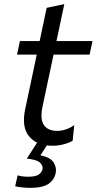

<svg xmlns="http://www.w3.org/2000/svg" viewBox="-20 -695 468 930"><path d="M235.5 11Q159 11 121.2 -34.2Q83.5 -79.5 102 -166.5Q117.5 -240 131.5 -305Q145.5 -370 158 -430.5H62.5L76.5 -496H172Q181 -539 189.2 -577.2Q197.5 -615.5 206 -657L291.5 -675Q281 -625.5 272.5 -585.2Q264 -545 253.5 -496H428L414 -430.5H239.5L186 -179Q173 -117 192.8 -89Q212.5 -61 257.5 -61Q276.5 -61 298 -67.8Q319.5 -74.5 339.5 -89L332 -13.5Q317.5 -4 290 3.5Q262.5 11 235.5 11ZM125 215Q109.5 215 87.2 212.8Q65 210.5 53.5 207L65.5 154Q72 156.5 86 158.8Q100 161 116.5 161Q151.5 161 166.5 151.2Q181.5 141.5 186 124.5Q189 109.5 175.2 94.2Q161.5 79 110 73L169 -18.5H217L213 0L176 57.5Q225.5 67.5 240.5 93.2Q255.5 119 249.5 143.5Q242.5 177.5 214 196.2Q185.5 215 125 215Z"/></svg>

Font: Commissioner
Style: Italic
Weight: 400
Italic angle: -12°
Designer: Kostas Bartsokas
Foundry: Kostas Bartsokas
Version: Version 1.000; ttfautohint (v1.8.3)